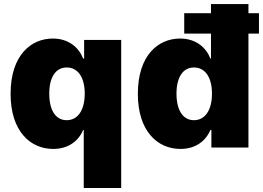

<svg xmlns="http://www.w3.org/2000/svg" viewBox="-20 -727 1296 946"><path d="M392.6 199.2H577.1V-530.3H394.5V-438.5H389.6C369.1 -491.2 320.3 -537.1 240.2 -537.1C133.8 -537.1 32.2 -456.1 32.2 -264.6C32.2 -82 127.9 6.8 242.2 6.8C318.4 6.8 368.2 -34.2 389.6 -86.9H392.6ZM308.6 -134.8C253.9 -134.8 222.7 -184.6 222.7 -265.6C222.7 -345.7 253.9 -394.5 308.6 -394.5C364.3 -394.5 397.5 -345.7 397.5 -265.6C397.5 -185.5 364.3 -134.8 308.6 -134.8Z M869.1 6.8C945.3 6.8 995.1 -34.2 1016.6 -86.9H1021.5V0H1204.1V-561.5H1255.9V-662.1H1204.1V-707H1019.5V-662.1H887.7V-561.5H1019.5V-438.5H1016.6C996.1 -491.2 947.3 -537.1 867.2 -537.1C760.7 -537.1 659.2 -456.1 659.2 -264.6C659.2 -82 754.9 6.8 869.1 6.8ZM935.5 -134.8C880.9 -134.8 849.6 -184.6 849.6 -265.6C849.6 -345.7 880.9 -394.5 935.5 -394.5C991.2 -394.5 1024.4 -345.7 1024.4 -265.6C1024.4 -185.5 991.2 -134.8 935.5 -134.8Z"/></svg>

Font: Pretendard Black
Style: Regular
Weight: 900
Designer: Base glyphs from Inter by Rasmus Andersson; Hangeul glyphs from Noto Sans CJK(Source Han Sans) by Jang Soo-young and Kan
Foundry: Kil Hyung-jin
Version: Version 1.309;Glyphs 3.2 (3225)